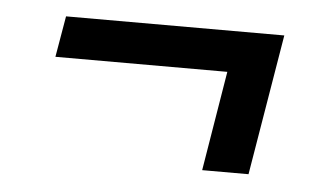

<svg xmlns="http://www.w3.org/2000/svg" viewBox="-31 -418 562 326"><g transform="rotate(5 250.0 -255.0)"><path d="M323 -135 351 -305H58L70 -375H442L402 -135Z"/></g></svg>

Font: Iosevka Web
Style: Italic
Weight: 400
Italic angle: -9°
Monospace: yes
Designer: Belleve Invis
Foundry: Belleve Invis
Version: Version 28.0.3; ttfautohint (v1.8.3)